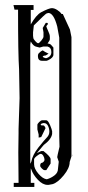

<svg xmlns="http://www.w3.org/2000/svg" viewBox="-20 -735 345 755"><path d="M266 -124 264 -125 266 -126H267ZM155 -66Q151 -66 144.5 -72.5Q138 -79 138 -83Q138 -95 146 -95Q155 -100 155 -107Q155 -114 150.5 -122Q146 -130 140 -130Q135 -130 124.5 -121.5Q114 -113 114 -108V-89Q114 -72 131 -52Q148 -32 164 -30Q181 -35 194.5 -45.5Q208 -56 208 -71L211 -99L205 -117L207 -128L214 -158L213 -199V-587L205 -631Q191 -684 170 -684Q169 -684 163 -682Q158 -680 113 -635L110 -608V-594L111 -586Q111 -582 118.5 -573.5Q126 -565 130 -565Q134 -565 142.5 -575.5Q151 -586 151 -591V-608L148 -625L160 -645H166L169 -641L162 -632Q163 -627 169.5 -613Q176 -599 176 -592V-581Q176 -576 167 -564Q174 -563 177 -561.5Q180 -560 184 -555Q188 -550 190 -548V-520Q190 -508 169 -498Q163 -496 163 -496H145Q129 -496 129 -515Q129 -522 133 -526Q142 -535 148 -537L157 -531L171 -524L160 -517Q152 -517 148 -513Q148 -509 161 -506Q182 -512 182 -530Q182 -548 167 -552H150L136 -548L124 -551Q111 -553 101 -572L99 -560V-91L103 -99Q108 -126 131 -155Q155 -185 164 -194Q174 -204 174 -217Q174 -230 168.5 -240.5Q163 -251 153 -251H151Q140 -249 140 -245Q142 -241 146.5 -242Q151 -243 154 -240Q158 -235 159 -231L142 -196L132 -194V-206L127 -226V-244Q127 -248 134 -255Q141 -262 146 -262H162Q171 -262 183 -227Q184 -225 184 -222Q185 -220 185 -220V-208Q181 -186 152 -165L125 -133L142 -141H151Q179 -119 179 -109V-92L162 -66ZM184 -703Q194 -703 205.5 -695.5Q217 -688 222 -680H227L255 -619L261 -589V-120L254 -98Q254 -74 230.5 -45.5Q207 -17 187 -11L171 -8H167Q148 -8 129 -28Q110 -48 103 -69L101 -73V-16H115V0H34V-16H53L52 -136L53 -211V-228Q57 -334 57 -349L55 -463Q51 -520 51 -697H37L33 -715H112V-696H101V-639Q122 -676 142 -687Q173 -703 184 -703Z"/></svg>

Font: Bukvitsa
Style: Regular
Weight: 500
Foundry: Ponomar Technologies, Inc.
Version: Version 1.1